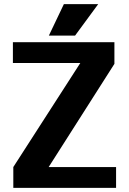

<svg xmlns="http://www.w3.org/2000/svg" viewBox="-20 -903 620 923"><path d="M538 -100V0H44V-100L366 -600H42V-700H530V-596L214 -100ZM287 -883H452L341 -732H215Z"/></svg>

Font: Krub
Style: Bold
Weight: 700
Version: Version 1.000; ttfautohint (v1.6)